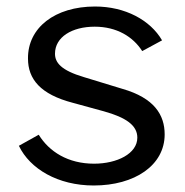

<svg xmlns="http://www.w3.org/2000/svg" viewBox="-20 -560 568 590"><path d="M268 10C394 10 486 -52 486 -147C486 -207 454 -259 356 -287L238 -323C167 -344 149 -368 149 -395C149 -446 201 -478 271 -478C339 -478 389 -447 417 -403L478 -436C442 -498 365 -540 272 -540C149 -540 65 -475 66 -380C66 -317 104 -270 204 -244L299 -218C367 -199 402 -175 402 -137C402 -88 340 -57 269 -57C189 -57 131 -94 99 -146L38 -112C72 -41 158 10 268 10Z"/></svg>

Font: 18Franklin
Style: Regular
Weight: 400
Designer: Pablo Impallari, Rodrigo Fuenzalida (Modified by Dan O. Williams)
Version: Version 0.025;PS 000.025;hotconv 1.0.88;makeotf.lib2.5.64775